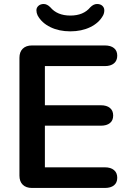

<svg xmlns="http://www.w3.org/2000/svg" viewBox="-20 -930 629 950"><path d="M76.2 -61V-644Q76.2 -672.9 92.5 -689Q108.9 -705.1 138.2 -705.1H499Q527.8 -705.1 543.9 -692.1Q560.1 -679.2 560.1 -654.5Q560.1 -629.9 543.9 -616.5Q527.8 -603 499 -603H202.1V-409.2H479Q507.8 -409.2 523.9 -396Q540 -382.8 540 -358.4Q540 -334 523.9 -321Q507.8 -308.1 479 -308.1H202.1V-102.1H499Q527.8 -102.1 543.9 -88.6Q560.1 -75.2 560.1 -50.5Q560.1 -25.9 543.9 -12.9Q527.8 0 499 0H138.2Q108.9 0 92.5 -16.1Q76.2 -32.2 76.2 -61ZM229 -894Q263.2 -853 328.1 -853Q393.1 -853 426.8 -894Q442.9 -910.2 460 -910.2Q477.1 -910.2 486.6 -901.1Q496.1 -892.1 496.1 -878.9Q496.1 -865.7 490.2 -854Q470.2 -816.9 427 -795.9Q383.8 -774.9 327.9 -774.9Q272 -774.9 229 -795.9Q186 -816.9 166 -854Q160.2 -866.2 160.2 -879.2Q160.2 -892.1 170.2 -901.1Q180.2 -910.2 196.5 -910.2Q212.9 -910.2 229 -894Z"/></svg>

Font: Nunito-Bold
Style: Bold
Weight: 700
Designer: Vernon Adams
Foundry: newtypography
Version: Version 3.000